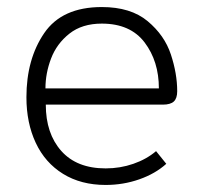

<svg xmlns="http://www.w3.org/2000/svg" viewBox="-20 -515 578 545"><path d="M55 -239Q55 -347 105.5 -421Q156 -495 269 -495Q351 -495 399 -455Q447 -415 465 -360.5Q483 -306 483 -256Q483 -236 473.5 -227Q464 -218 442 -218H110Q110 -136 154 -86.5Q198 -37 280 -37Q321 -37 358.5 -50Q396 -63 423 -86L452 -50Q421 -22 375.5 -6Q330 10 280 10Q210 10 159 -21.5Q108 -53 81.5 -109.5Q55 -166 55 -239ZM431 -264Q431 -341 390.5 -394.5Q350 -448 269 -448Q213 -448 177 -419.5Q141 -391 125 -349Q109 -307 109 -264Z"/></svg>

Font: Niramit ExtraLight
Style: Regular
Weight: 200
Designer: Katatrad Aksorn Co.,Ltd.
Foundry: Cadson Demak Co.,Ltd.
Version: Version 1.000; ttfautohint (v1.6)